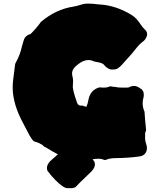

<svg xmlns="http://www.w3.org/2000/svg" viewBox="-20 -832 872 1043"><path d="M294.4 6.3Q264.6 -8.8 229.5 -31.2Q220.2 -33.2 210 -44.9Q192.9 -55.2 178.7 -60.1Q165.5 -60.1 154.1 -75Q142.6 -89.8 126 -124L109.9 -154.8Q48.8 -264.6 48.8 -356.9Q48.8 -377 51.3 -396.5L61.5 -478.5Q62 -485.4 65.4 -491.2Q89.4 -533.7 99.6 -581.5L108.9 -613.3Q116.2 -638.7 147 -647.9Q181.6 -683.1 202.1 -712.9Q283.7 -781.7 377.9 -795.9Q397.5 -799.3 416 -805.2Q436.5 -812.5 457 -812.5Q484.9 -812.5 515.6 -808.1Q610.8 -804.2 701.2 -746.6Q722.7 -731.9 744.1 -699.2Q753.4 -683.6 766.4 -672.1Q779.3 -660.6 779.3 -646Q779.3 -640.6 777.3 -635.3Q770 -613.8 752 -603Q740.2 -594.7 722.7 -573.2L695.8 -540L650.4 -489.3Q622.6 -457 607.4 -455.6Q592.3 -454.1 589.8 -454.1Q564.9 -454.1 542.5 -482.4Q536.6 -488.3 522 -491.7Q519 -492.2 514.9 -493.4Q510.7 -494.6 504.2 -495.4Q497.6 -496.1 491.2 -498.5Q475.1 -505.9 460.4 -505.9Q431.6 -505.9 399.9 -479.5Q371.6 -458 371.6 -433.1Q371.6 -424.3 374.3 -414.1Q377 -403.8 377 -392.6Q376 -376 375.5 -359.4Q377 -336.9 395 -284.7Q400.9 -258.3 418.5 -258.3L425.8 -258.8Q428.2 -258.8 449.2 -251.5Q457.5 -271.5 459.5 -285.2Q468.3 -342.3 519.5 -357.4L543 -356Q563.5 -356 576.7 -362.8L579.1 -363.3Q599.6 -359.4 610.4 -359.4Q618.2 -356 649.4 -356L677.7 -356.4Q693.4 -365.2 707.5 -365.2Q723.6 -365.2 737.8 -354.5Q761.2 -343.3 761.2 -317.4Q761.2 -309.6 759.3 -301.3Q754.9 -286.1 754.9 -271Q754.9 -248 765.1 -225.1Q767.1 -190.4 773.4 -127.4Q773.4 -118.2 768.6 -111.8L768.1 -82Q768.1 -65.9 774.9 -46.9Q778.3 -36.1 778.3 -26.9Q778.3 -14.6 772.9 -4.9Q763.2 13.7 739.3 17.6Q676.8 26.4 610.4 26.9Q575.7 26.9 554.7 36.6Q553.2 37.1 551.3 37.1H548.8Q531.2 30.3 515.1 30.3Q499 30.3 482.9 33.2L492.7 45.9Q495.6 54.7 495.6 62Q495.6 77.6 478.5 97.7L450.7 124.5Q425.8 147.5 415.5 158.4Q405.3 169.4 390.6 184.1Q379.4 190.4 364.3 190.4Q358.9 190.4 353 189.5L352.5 189.9Q352.1 189.9 347.2 190.4Q325.2 190.4 282.7 147.9Q258.3 123.5 237.8 95.7Q234.9 86.9 234.9 79.6Q234.9 63.5 252 43.9L289.1 11.2Q291.5 8.8 294.4 6.3Z"/></svg>

Font: Kaph
Style: Regular
Weight: 400
Designer: GGBotNet
Foundry: f0n7.com
Version: 1.10